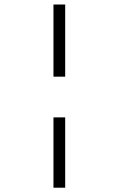

<svg xmlns="http://www.w3.org/2000/svg" viewBox="-20 -687 540 873"><path d="M223.1 -666.5H276.4V-338.4H223.1ZM223.1 -153.3H276.4V166.5H223.1Z"/></svg>

Font: UnifrakturMaguntia sl
Style: Regular
Weight: 400
Designer: j. 'mach' wust, based on a font by Peter Wiegel, original typeface by Carl Albert Fahrenwaldt 1901
Version: Version 2010-11-24